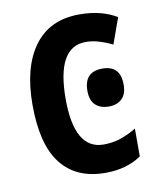

<svg xmlns="http://www.w3.org/2000/svg" viewBox="-69 -608 554 673"><g transform="rotate(-10 208.0 -271.5)"><path d="M253 10Q150 10 96 -58.5Q42 -127 42 -269Q42 -403 97.5 -478Q153 -553 258 -553Q299 -553 332 -544.5Q365 -536 391 -520L358 -428Q334 -440 310 -447Q286 -454 264 -454Q160 -454 160 -269Q160 -89 264 -89Q296 -89 324.5 -98.5Q353 -108 381 -125V-26Q329 10 253 10ZM305 -352Q369 -352 369 -284Q369 -250 351.5 -233.5Q334 -217 305 -217Q275 -217 257.5 -233.5Q240 -250 240 -284Q240 -352 305 -352Z"/></g></svg>

Font: Noto Sans Condensed SemiBold
Style: Regular
Weight: 600
Width: 3
Designer: Monotype Design Team
Foundry: Monotype Imaging Inc.
Version: Version 2.013; ttfautohint (v1.8.4.7-5d5b)